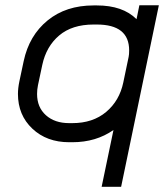

<svg xmlns="http://www.w3.org/2000/svg" viewBox="-20 -533 640 736"><path d="M142.1 -284.2 125.5 -206.1Q122.1 -189.5 122.1 -172.9Q122.1 -121.6 156 -91.3Q189.9 -61 245.1 -61H257.3Q335.9 -61 387 -104Q438 -147 452.6 -216.8L473.1 -314.9Q475.1 -323.7 475.1 -339.8Q475.1 -439 351.1 -439H338.9Q256.3 -439 206.8 -397Q157.2 -355 142.1 -284.2ZM338.9 -512.2H351.1Q450.7 -512.2 503.4 -459.5L514.2 -512.7H588.9L444.3 183.1H369.6L415 -34.7Q348.1 12.2 257.3 12.2H245.1Q159.2 12.2 104 -39.8Q48.8 -91.8 48.8 -172.9Q48.8 -194.8 54.2 -220.7L70.8 -298.8Q91.8 -397 162.4 -454.6Q232.9 -512.2 338.9 -512.2Z"/></svg>

Font: Anka/Coder
Style: Italic
Weight: 400
Italic angle: -12°
Monospace: yes
Version: Version 001.100